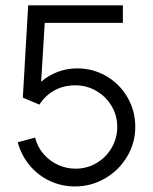

<svg xmlns="http://www.w3.org/2000/svg" viewBox="-20 -668 560 702"><path d="M261.7 -418Q320.3 -418 369.1 -389.4Q418 -360.8 446.3 -311.8Q474.6 -262.7 474.6 -204.1Q474.6 -145.5 444.8 -95.5Q415 -45.4 364.3 -15.9Q313.5 13.7 254.4 13.7Q204.6 13.7 161.4 -6.8Q118.2 -27.3 87.9 -64Q57.6 -100.6 44.9 -147.9L108.4 -165Q116.7 -130.9 139.2 -105Q161.6 -79.1 192.1 -65.2Q222.7 -51.3 256.3 -51.3Q298.3 -51.3 333.3 -72Q368.2 -92.8 388.4 -127.9Q408.7 -163.1 408.7 -204.1Q408.7 -245.6 387.9 -280.5Q367.2 -315.4 332 -335.7Q296.9 -356 256.3 -356Q211.9 -356 178.5 -337.2Q145 -318.4 124 -285.6L63.5 -311L83 -648.4H429.2V-584.5H143.6L130.4 -369.1Q157.2 -392.6 191.4 -405.3Q225.6 -418 261.7 -418Z"/></svg>

Font: Potro Sans Bangla
Style: Regular
Weight: 400
Designer: Jayed Ahsan Saad
Foundry: Codepotro
Version: Potro Sans Bangla; Version 0.905